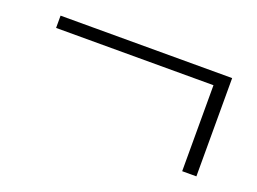

<svg xmlns="http://www.w3.org/2000/svg" viewBox="-54 -486 628 470"><g transform="rotate(20 260.5 -251.0)"><path d="M447 -123V-347H37V-379H484V-123Z"/></g></svg>

Font: Noto Sans JP Thin Thin
Style: Regular
Weight: 250
Version: Version 2.004-H2;hotconv 1.0.118;makeotfexe 2.5.65603